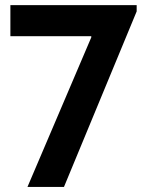

<svg xmlns="http://www.w3.org/2000/svg" viewBox="-20 -740 575 760"><path d="M88.7 0 341.3 -592.1V-596.6H21.1V-719.7H521V-694.9L233.2 0Z"/></svg>

Font: Reddit Sans
Style: Regular
Weight: 400
Designer: Stephen Hutchings
Foundry: Reddit
Version: Version 1.014